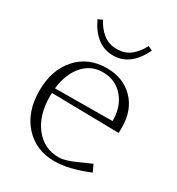

<svg xmlns="http://www.w3.org/2000/svg" viewBox="-162 -758 798 867"><g transform="rotate(30 237.5 -324.0)"><path d="M99.1 -645 122.1 -655.8Q139.2 -620.6 168.9 -596.2Q198.7 -571.8 241.2 -571.8Q284.7 -571.8 313.7 -596.4Q342.8 -621.1 359.9 -655.8L382.8 -645Q331.5 -538.1 241.2 -538.1Q149.9 -538.1 99.1 -645ZM87.9 -253.9Q87.9 -251.5 87.4 -246.1Q86.9 -240.7 86.9 -237.8Q86.9 -138.7 134.3 -77.9Q181.6 -17.1 258.8 -17.1Q289.1 -17.1 340.8 -40L410.2 -70.8L426.8 -34.2Q324.2 7.8 251 7.8Q153.3 7.8 93.3 -58.8Q33.2 -125.5 33.2 -234.9Q33.2 -342.8 92 -408.9Q150.9 -475.1 247.1 -475.1Q333.5 -475.1 386.2 -420.9Q439 -366.7 439 -277.8V-248ZM88.9 -278.8 388.2 -280.8Q388.2 -356.4 347.2 -403.3Q306.2 -450.2 240.2 -450.2Q179.2 -450.2 138.7 -403.8Q98.1 -357.4 88.9 -278.8Z"/></g></svg>

Font: Resagokr
Style: Light
Weight: 300
Designer: gluk
Foundry: gluk
Version: Version 0.95